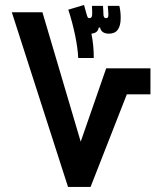

<svg xmlns="http://www.w3.org/2000/svg" viewBox="-20 -742 626 762"><path d="M250 0 26.9 -693.4H148.4L300.3 -179.7L401.4 -470.7H577.1V-367.7H483.4L339.4 0ZM290.5 -511.7Q288.6 -552.2 277.6 -604.5Q266.6 -656.7 251 -703.6L313.5 -722.2L323.2 -687Q326.2 -676.8 328.1 -673.3Q330.1 -669.9 335 -669.9Q344.2 -669.9 345.7 -682.1Q346.2 -688 345.9 -694.8Q345.7 -701.7 345.2 -710.9Q345.2 -715.8 345.2 -718.8H388.7Q389.6 -710 389.9 -700Q390.1 -689.9 390.6 -682.6Q392.1 -669.9 400.4 -669.9Q405.8 -669.9 408 -672.6Q410.2 -675.3 410.2 -684.6Q410.2 -691.4 409.4 -698.7Q408.7 -706.1 407.7 -718.8H453.6Q456.1 -709 457.5 -697Q459 -685.1 459 -670.9Q459 -608.4 412.6 -608.4Q382.3 -608.4 377 -632.8H372.1Q369.1 -619.1 360.8 -614Q352.5 -608.9 342.8 -608.4Q352.5 -561 352.1 -511.7Z"/></svg>

Font: Cascadia Code SemiBold
Style: Regular
Weight: 600
Monospace: yes
Designer: Aaron Bell
Foundry: Saja Typeworks
Version: Version 2404.023; ttfautohint (v1.8.4)